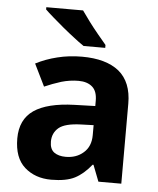

<svg xmlns="http://www.w3.org/2000/svg" viewBox="-54 -813 713 869"><g transform="rotate(5 302.0 -378.0)"><path d="M301.8 -557.1Q411.1 -557.1 470.2 -509.8Q528.8 -461.4 528.8 -363.8V0H424.8L396 -74.2H392.1Q356.9 -30.3 317.9 -10.3Q278.8 9.8 210.9 9.8Q137.7 9.8 89.8 -32.7Q42 -75.2 42 -163.1Q42 -249.5 103 -291.5Q164.1 -333 286.1 -336.9L380.9 -339.8V-363.8Q380.9 -407.2 358.4 -426.8Q335.4 -446.8 295.9 -446.8Q256.8 -446.8 217.8 -435.5Q177.7 -422.9 142.1 -407.2L92.8 -507.8Q138.2 -531.2 190.4 -543.9Q243.2 -557.1 301.8 -557.1ZM323.2 -251Q251 -248.5 223.1 -225.1Q194.8 -201.2 194.8 -162.1Q194.8 -127.9 214.8 -113.3Q234.9 -99.1 267.1 -99.1Q315.9 -99.1 347.7 -127.4Q380.9 -155.8 380.9 -208V-252.9ZM288.1 -766.1Q308.6 -736.8 323.7 -716.8Q340.8 -693.8 365.7 -663.6Q371.6 -656.7 384.3 -641.4Q397 -626 402.8 -619.1V-606H304.2Q278.8 -623.5 259.8 -638.7Q235.4 -657.2 207.5 -680.2Q182.1 -701.7 158.2 -722.2Q131.8 -745.1 121.1 -755.9V-766.1Z"/></g></svg>

Font: Droid Sans Thai
Style: Bold
Weight: 700
Designer: Steve Matteson
Foundry: Ascender Corporation
Version: Version 1.00